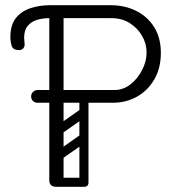

<svg xmlns="http://www.w3.org/2000/svg" viewBox="-20 -720 670 740"><path d="M254 -650H169Q145 -650 123 -643.5Q101 -637 87 -620.5Q73 -604 73 -574Q73 -570 74 -562Q75 -554 75 -548Q75 -540 69.5 -533.5Q64 -527 53 -527Q30 -527 25 -543.5Q20 -560 20 -577Q20 -623 40.5 -649.5Q61 -676 96 -688Q131 -700 174 -700H254ZM197 0Q170 0 170 -26V-324H124Q114 -324 107 -331Q100 -338 100 -348Q100 -359 107.5 -366Q115 -373 125 -373H170V-674Q170 -700 198 -700H405Q461 -700 505 -678Q549 -656 574.5 -615Q600 -574 600 -516Q600 -458 575 -414.5Q550 -371 508 -347.5Q466 -324 415 -324H225V-28Q225 -16 218 -8Q211 0 197 0ZM225 -373H420Q455 -373 483 -395Q511 -417 528 -450.5Q545 -484 545 -518Q545 -552 527.5 -582Q510 -612 480 -631Q450 -650 410 -650H225ZM181 -17Q181 -35 199 -35H302Q320 -35 320 -17Q320 0 301 0H198Q181 0 181 -17ZM315 -198Q320 -191 318.5 -184Q317 -177 312 -173L218 -107Q205 -98 195 -111Q184 -127 198 -136L292 -202Q305 -211 315 -198ZM315 -296Q320 -289 318.5 -282Q317 -275 312 -271L218 -205Q205 -196 195 -209Q184 -225 198 -234L292 -300Q305 -309 315 -296ZM208 0Q190 0 190 -18V-350Q190 -366 208 -366Q225 -366 225 -349V-17Q225 0 208 0ZM304 0Q286 0 286 -18V-350Q286 -366 304 -366Q321 -366 321 -349V-17Q321 0 304 0Z"/></svg>

Font: Nsibidi Libre Uzo
Style: Regular
Weight: 400
Designer: Oluwaseun Badejo
Version: Version 1.021